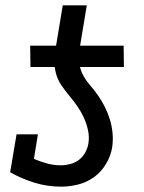

<svg xmlns="http://www.w3.org/2000/svg" viewBox="-20 -691 540 719"><path d="M94 -440 93 -520H190L215 -671H305L280 -520H443L444 -440ZM209 8Q157 8 108.5 -7Q60 -22 18 -46L42 -188H122L107 -96Q130 -86 155.5 -79Q181 -72 208 -72Q225 -72 242.5 -76.5Q260 -81 275 -92Q290 -103 299 -119.5Q308 -136 311 -153Q315 -179 309.5 -204Q304 -229 293.5 -251.5Q283 -274 269 -294Q255 -314 239.5 -332.5Q224 -351 210 -371.5Q196 -392 189.5 -416.5Q183 -441 184 -467.5Q185 -494 190 -520H280Q275 -493 276 -466Q277 -439 288 -416Q299 -393 315.5 -374Q332 -355 346.5 -334.5Q361 -314 372.5 -291Q384 -268 391.5 -243.5Q399 -219 401.5 -192.5Q404 -166 400 -139Q395 -108 377.5 -78Q360 -48 332.5 -28Q305 -8 272.5 0Q240 8 209 8Z"/></svg>

Font: Iosevka Curly Slab Medium
Style: Italic
Weight: 500
Italic angle: -9°
Monospace: yes
Designer: Belleve Invis
Foundry: Belleve Invis
Version: Version 22.1.2; ttfautohint (v1.8.4)